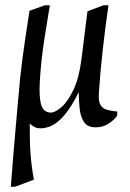

<svg xmlns="http://www.w3.org/2000/svg" viewBox="-20 -480 494 730"><path d="M21.1 230Q26.5 161 32.6 86.5Q38.8 11.9 45.2 -58.2Q51.6 -128.3 56.6 -183.5Q60.9 -221.8 65.7 -259.6Q70.5 -297.4 77.2 -341.2Q83.9 -385 92.1 -439L150.5 -460H169.4Q159 -398 148.5 -329.9Q138 -261.9 132.9 -194.1Q128.3 -134.5 132.2 -103.7Q136.1 -72.9 147 -62.4Q157.8 -51.9 173.5 -51.9Q189 -51.9 212.9 -72Q236.7 -92.1 258.5 -136.8Q280.2 -181.5 289.6 -254L312.5 -437L373.5 -460H392.4Q380.4 -378 370.5 -289.7Q360.7 -201.5 355.9 -125.5Q353.9 -96.2 361.6 -81.9Q369.4 -67.6 385.8 -62.8Q402.3 -58 426 -56L425.4 -40Q412.4 -22 391.4 -9Q370.3 4.1 344 4.1Q312.6 4.1 299.2 -16.4Q285.8 -36.9 282.7 -68.1Q279.5 -99.4 279.3 -129.5Q251.8 -74.4 226.9 -44.6Q202 -14.9 179.2 -3.5Q156.4 7.9 134 7.9Q121.5 7.9 111.4 2.9Q101.3 -2.1 93.3 -10.6Q92.4 49.7 95.8 101.1Q99.3 152.4 109 203.1L37 230Z"/></svg>

Font: Ancizar Serif Light
Style: Italic
Weight: 300
Italic angle: -4°
Designer: Cesar Puertas, Viviana Monsalve, Julian Moncada, Julian Prieto, Jose Castro, Felipe Aragon, Mariel Hernandez, Sara Alarc
Version: Version 8.100